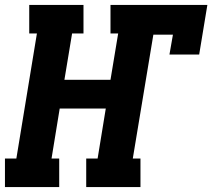

<svg xmlns="http://www.w3.org/2000/svg" viewBox="-38 -755 857 775"><path d="M-18 0V-115H28L111 -620H80V-735H299V-620H253L222 -433H408L439 -620H408V-735H799L766 -535H646L660 -615H581L498 -115H529V0H310V-115H356L389 -317H203L170 -115H201V0Z"/></svg>

Font: Iosevka Etoile Heavy
Style: Italic
Weight: 900
Italic angle: -9°
Designer: Belleve Invis
Foundry: Belleve Invis
Version: Version 22.1.2; ttfautohint (v1.8.4)